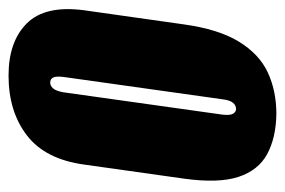

<svg xmlns="http://www.w3.org/2000/svg" viewBox="-126 -512 651 438"><g transform="rotate(-90 199.0 -292.5)"><path d="M158 13Q104 12 67 -8Q30 -28 15 -73.5Q0 -119 11 -198L43 -425Q55 -514 109.5 -556Q164 -598 246 -598Q324 -598 365.5 -556Q407 -514 395 -425L363 -199Q352 -119 323.5 -72.5Q295 -26 253 -6.5Q211 13 158 13ZM170 -79Q178 -79 184 -86Q190 -93 192 -110L243 -473Q245 -490 241.5 -496.5Q238 -503 230 -503Q223 -503 217 -496.5Q211 -490 208 -473L157 -110Q155 -93 159 -86Q163 -79 170 -79Z"/></g></svg>

Font: Alumni Sans Thin Black
Style: Italic
Weight: 900
Italic angle: -8°
Version: Version 1.016